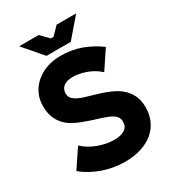

<svg xmlns="http://www.w3.org/2000/svg" viewBox="-212 -995 1007 1121"><g transform="rotate(-30 292.0 -435.0)"><path d="M297 11.8Q357.6 11.8 406.2 -3.7Q454.8 -19.2 488.6 -47.4Q522.4 -75.6 540.7 -115.6Q559 -155.6 559 -204.6Q559 -253.2 541.8 -287.4Q524.6 -321.6 496.6 -344.9Q468.6 -368.2 433.4 -383.3Q398.2 -398.4 362.2 -409.4Q326.6 -420.6 295.6 -429Q264.6 -437.4 242.2 -447.9Q219.8 -458.4 207.1 -472Q194.4 -485.6 194.4 -507.2Q194.4 -521.6 199.5 -533.4Q204.6 -545.2 215.2 -553.6Q225.8 -562 241.5 -566.5Q257.2 -571 277.8 -571Q317.8 -571 365.5 -554.3Q413.2 -537.6 451.8 -502.6L533.8 -625.8Q476.2 -668.2 413.6 -690.6Q351 -713 276.6 -713Q226.6 -713 184 -698Q141.4 -683 110 -656.1Q78.6 -629.2 60.7 -592Q42.8 -554.8 42.8 -510Q42.8 -466.6 55 -435Q67.2 -403.4 87.6 -380.6Q108 -357.8 135.3 -342.6Q162.6 -327.4 192.8 -315.8Q242.2 -297.4 281.2 -285.9Q320.2 -274.4 347 -263Q373.8 -251.6 388.1 -237Q402.4 -222.4 402.4 -197Q402.4 -181 396.3 -168.8Q390.2 -156.6 378.1 -148.3Q366 -140 348.1 -135.5Q330.2 -131 306.2 -131Q282.4 -131 255.6 -135.9Q228.8 -140.8 202.3 -150.4Q175.8 -160 151 -174.3Q126.2 -188.6 105.4 -208.4L22 -83.8Q49.2 -61.4 81.5 -43.6Q113.8 -25.8 149.3 -13.4Q184.8 -1 222.2 5.4Q259.6 11.8 297 11.8ZM207.6 -753.8H371.2L481.4 -882H350L298.4 -829.2H280.4L228.8 -882H97.4Z"/></g></svg>

Font: Fixel Variable
Style: Regular
Weight: 100
Width: 3
Designer: AlfaBravo + MacPaw
Foundry: Kyrylo Tkachov, Marchela Mozhyna, Serhii Makarenko, Maria Weinstein, Zakhar Kryvoshyya
Version: Version 1.211